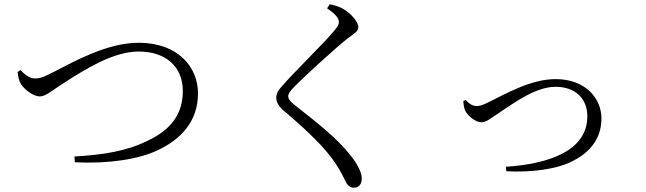

<svg xmlns="http://www.w3.org/2000/svg" viewBox="-20 -817 3020 898"><path d="M76 -489 62 -480C65 -460 68 -440 78 -424C94 -398 136 -366 166 -366C195 -366 222 -394 296 -440C371 -487 506 -576 628 -576C757 -576 835 -504 835 -392C835 -285 782 -211 669 -158C569 -109 461 -93 328 -85L330 -58C486 -50 630 -72 719 -115C827 -166 906 -250 906 -380C906 -504 812 -617 629 -617C480 -617 326 -529 232 -481C179 -453 163 -450 143 -450C122 -450 98 -465 76 -489Z M1510 -778C1551 -750 1565 -731 1565 -714C1565 -702 1559 -692 1542 -672C1496 -616 1348 -472 1298 -413C1282 -396 1272 -378 1272 -360C1272 -338 1285 -317 1311 -296C1432 -193 1504 -121 1551 -50C1579 -8 1588 17 1599 37C1606 50 1618 61 1634 61C1659 61 1672 44 1672 18C1672 -11 1651 -50 1623 -86C1552 -176 1465 -241 1362 -323C1340 -340 1328 -353 1328 -366C1328 -378 1334 -389 1363 -418C1405 -460 1537 -582 1604 -636C1639 -662 1656 -670 1656 -691C1656 -715 1619 -757 1584 -776C1564 -787 1546 -792 1522 -797Z M2158 -350 2147 -344C2148 -328 2150 -311 2157 -297C2170 -273 2205 -245 2232 -245C2255 -245 2274 -263 2327 -298C2380 -332 2483 -411 2578 -411C2672 -411 2727 -355 2727 -273C2727 -112 2547 -50 2346 -37L2348 -16C2464 -10 2581 -25 2653 -61C2733 -100 2793 -163 2793 -263C2793 -358 2717 -447 2579 -447C2462 -447 2346 -378 2269 -341C2234 -323 2222 -321 2208 -321C2191 -321 2172 -333 2158 -350Z"/></svg>

Font: Source Han Serif KR
Style: Regular
Weight: 400
Designer: Ryoko NISHIZUKA 西塚涼子 (kana & ideographs); Frank Grießhammer (Latin, Greek & Cyrillic); Wenlong ZHANG 张文龙 (bopomofo); San
Foundry: Adobe
Version: Version 2.001;hotconv 1.1.0;makeotfexe 2.6.0